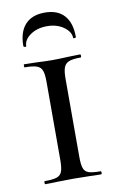

<svg xmlns="http://www.w3.org/2000/svg" viewBox="-77 -694 451 738"><g transform="rotate(-10 148.0 -325.0)"><path d="M257 -12Q260 -12 260 -6Q260 0 257 0Q228 0 212 -1L148 -2L86 -1Q69 0 39 0Q37 0 37 -6Q37 -12 39 -12Q71 -12 86 -17Q101 -22 106.5 -36.5Q112 -51 112 -81V-387Q112 -417 106.5 -431Q101 -445 86 -450.5Q71 -456 39 -456Q37 -456 37 -462Q37 -468 39 -468L86 -467Q124 -465 148 -465Q173 -465 213 -467L257 -468Q260 -468 260 -462Q260 -456 257 -456Q226 -456 211.5 -450Q197 -444 191.5 -429.5Q186 -415 186 -385V-81Q186 -51 191 -36.5Q196 -22 210.5 -17Q225 -12 257 -12ZM55 -533Q53 -533 50.5 -534.5Q48 -536 48 -537Q48 -592 74.5 -621Q101 -650 151 -650Q201 -650 227 -621Q253 -592 253 -537Q253 -534 247.5 -533.5Q242 -533 242 -535Q242 -559 215.5 -578Q189 -597 151 -597Q112 -597 85.5 -578.5Q59 -560 59 -535Q59 -533 55 -533Z"/></g></svg>

Font: Cormorant Unicase Medium
Style: Regular
Weight: 500
Designer: Christian Thalmann (Catharsis Fonts)
Foundry: Catharsis Fonts
Version: Version 4.000